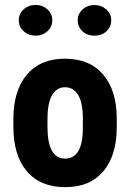

<svg xmlns="http://www.w3.org/2000/svg" viewBox="-20 -749 528 778"><path d="M172.4 -266.6V-234.9Q172.4 -106.4 244.1 -106.4Q310.1 -106.4 315.4 -212.9L315.9 -266.6Q315.9 -333 296.4 -364.7Q277.3 -395.5 243.2 -395.5Q210.4 -395.5 191.9 -364.7Q172.4 -333 172.4 -266.6ZM34.2 -235.4V-267.1Q34.2 -380.9 88.4 -445.8Q143.1 -511.2 243.2 -511.2Q343.8 -511.2 398.9 -445.8Q453.6 -380.9 453.1 -266.1V-234.4Q453.1 -120.1 399.4 -55.7Q372.1 -23.4 334 -6.8Q294.9 9.3 244.1 9.3Q142.6 9.3 88.4 -55.7Q61 -87.9 47.6 -133.1Q34.2 -178.2 34.2 -235.4ZM294.9 -666.5Q294.9 -692.9 314.7 -710.7Q334.5 -728.5 362.8 -728.5Q391.1 -728.5 410.9 -710.7Q430.7 -692.9 430.7 -666.5Q430.7 -641.1 411.9 -622.8Q393.1 -604.5 362.8 -604.5Q332.5 -604.5 313.7 -622.8Q294.9 -641.1 294.9 -666.5ZM56.2 -666.5Q56.2 -693.4 75.9 -711.2Q95.7 -729 124 -729Q152.3 -729 172.1 -711.2Q191.9 -693.4 191.9 -666.5Q191.9 -640.1 172.1 -622.3Q152.3 -604.5 124 -604.5Q95.7 -604.5 75.9 -622.3Q56.2 -640.1 56.2 -666.5Z"/></svg>

Font: MAUL Condensed Bold
Style: Condensed Bold
Weight: 700
Designer: MAUL
Version: Version 1.0; 2020; ttfautohint (v1.8.3)